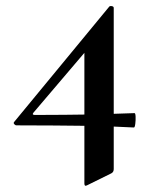

<svg xmlns="http://www.w3.org/2000/svg" viewBox="-20 -418 496 628"><path d="M34 -8Q30 -8 26.5 -12Q23 -16 27 -20L337 -396Q339 -399 345.5 -398Q352 -397 352 -392V135Q352 145 344 149L265 188Q256 193 256 182V-278L335 -338L89 -49Q86 -45 88 -43.5Q90 -42 94 -42Q148 -42 191 -42.5Q234 -43 271 -43.5Q308 -44 344 -45.5Q380 -47 420 -48Q423 -48 423.5 -36.5Q424 -25 422.5 -13Q421 -1 418 -1Q380 -3 340.5 -4.5Q301 -6 256 -6.5Q211 -7 156.5 -7.5Q102 -8 34 -8Z"/></svg>

Font: Cormorant Light
Style: Bold
Weight: 700
Version: Version 4.000